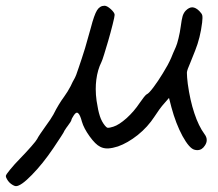

<svg xmlns="http://www.w3.org/2000/svg" viewBox="-20 -508 749 659"><path d="M12.7 118.7Q7.3 113.3 3.9 106.9Q0 100.1 0 96.2Q0 91.8 14.6 74.2Q28.8 56.6 49.8 35.2Q70.8 13.7 87.4 -5.4Q104.5 -24.9 107.4 -30.8Q110.4 -37.1 118.7 -49.3Q127 -62 135.7 -73.7Q144 -85.4 152.3 -97.2Q160.2 -109.4 163.1 -114.7Q172.9 -134.3 181.6 -148.4Q190.4 -163.1 200.2 -176.3Q205.6 -183.6 211.9 -193.8Q218.3 -204.6 222.2 -211.9Q225.6 -219.2 229.5 -227.1Q233.4 -234.4 235.4 -237.8Q237.3 -240.7 241.7 -251.5Q245.6 -261.7 250.5 -276.9Q260.3 -305.2 272 -342.8Q283.2 -380.9 291.5 -411.6Q303.2 -457 313 -472.7Q322.8 -488.3 338.9 -488.3Q347.2 -488.3 360.4 -476.6Q373.5 -464.4 373.5 -457Q373.5 -451.2 366.7 -424.3Q359.9 -397 351.1 -366.7Q344.2 -342.3 337.4 -321.3Q331.1 -300.8 328.1 -294.9Q314.9 -268.6 310.5 -233.9Q308.6 -218.3 308.6 -202.1Q308.6 -182.6 311.5 -162.1Q316.4 -128.9 322.8 -109.4Q329.1 -90.3 340.3 -76.7Q345.2 -70.3 350.1 -69.3Q355 -68.8 369.1 -73.2Q388.2 -79.1 414.6 -102.5Q440.4 -126 459.5 -154.8Q467.3 -166 474.1 -174.8Q481.4 -183.6 483.9 -184.6Q490.7 -187 506.8 -208.5Q522.9 -230 538.6 -255.9Q547.4 -270 555.2 -284.2Q562.5 -297.9 567.4 -309.1Q569.8 -314.5 574.2 -325.7Q579.1 -336.4 583.5 -346.7Q587.9 -356.4 592.8 -377Q597.7 -397 600.1 -415.5Q603.5 -441.4 606.9 -453.1Q610.8 -464.8 617.7 -471.7Q628.9 -482.9 640.1 -482.9Q651.9 -482.4 664.1 -470.2Q672.9 -461.4 674.3 -455.1Q675.8 -448.2 673.8 -430.7Q667.5 -378.4 649.9 -334.5Q644 -319.8 632.3 -290.5Q623 -270 621.6 -260.3Q621.6 -258.3 621.6 -255.4Q621.6 -244.1 624.5 -220.2Q632.3 -163.6 647 -119.6Q661.6 -75.2 682.1 -47.4Q689.5 -37.6 689.5 -27.8Q689.5 -27.3 689.5 -26.9Q689.5 -17.6 683.1 -8.3Q673.3 7.3 657.2 7.3Q652.3 7.3 647.5 5.9Q629.9 1.5 606.4 -41Q583.5 -83.5 568.4 -139.6Q565.4 -150.4 560.1 -171.9Q554.7 -165.5 543.9 -153.3Q537.1 -146 527.3 -132.8Q517.6 -119.1 510.3 -107.9Q487.3 -72.3 452.6 -44.4Q418 -17.1 384.8 -5.4Q366.7 0.5 351.1 1.5Q335.4 2 323.7 -4.4Q307.6 -12.2 287.6 -40Q267.6 -67.9 261.2 -90.3Q254.9 -114.3 248 -119.6Q241.7 -125 233.4 -112.3Q230 -107.4 227.5 -102.5Q225.1 -97.7 225.1 -96.2Q225.1 -94.7 221.7 -88.9Q217.8 -83 212.4 -75.7Q207 -68.8 203.6 -63Q199.7 -57.6 199.7 -56.2Q199.7 -55.2 189 -38.6Q178.2 -22 163.1 0.5Q126.5 54.7 88.9 92.8Q51.8 130.9 34.7 130.9Q30.8 130.9 24.4 127.4Q17.6 123.5 12.7 118.7Z"/></svg>

Font: Casuwalt
Style: Regular
Weight: 400
Designer: Walter E Stewart
Version: 0.1